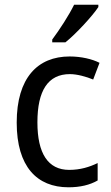

<svg xmlns="http://www.w3.org/2000/svg" viewBox="-20 -786 471 816"><path d="M398 -756V-766H295C273 -721 234 -661 202 -618V-606H258C303 -642 373 -718 398 -756ZM271 10C321 10 362 0 395 -19V-93C360 -76 321 -64 274 -64C184 -64 139 -134 139 -266C139 -401 184 -471 277 -471C308 -471 347 -460 376 -448L403 -519C372 -535 325 -546 276 -546C140 -546 51 -455 51 -265C51 -78 137 10 271 10Z"/></svg>

Font: Noto Sans Gurmukhi SemiCondensed
Style: Regular
Weight: 400
Width: 4
Designer: Jelle Bosma - Monotype Design Team
Foundry: Monotype Imaging Inc.
Version: Version 2.004